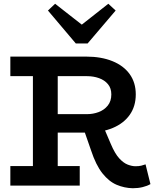

<svg xmlns="http://www.w3.org/2000/svg" viewBox="-20 -987 831 1021"><path d="M243 -282V-380H443Q475 -380 504.5 -391Q534 -402 553 -425.5Q572 -449 572 -485Q572 -518 554 -539.5Q536 -561 506.5 -571.5Q477 -582 443 -582H35V-686H439Q518 -686 577.5 -662Q637 -638 669.5 -593Q702 -548 702 -485Q702 -422 670 -376.5Q638 -331 579.5 -306.5Q521 -282 442 -282ZM35 0V-104H404V0ZM155 -58V-626H287V-58ZM686 14Q641 13 600 -4.5Q559 -22 524.5 -65.5Q490 -109 464 -188L426 -297L531 -311L569 -222Q591 -170 614 -145Q637 -120 659.5 -111.5Q682 -103 700 -103Q719 -103 731 -106Q743 -109 754 -113L780 -8Q763 2 738.5 8Q714 14 686 14ZM556 -967 595 -931 446 -756H383L235 -931L273 -967L415 -856Z"/></svg>

Font: BioRhyme ExtraBold
Style: Bold
Weight: 700
Version: Version 1.600;gftools[0.9.33]